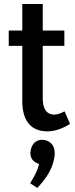

<svg xmlns="http://www.w3.org/2000/svg" viewBox="-20 -640 372 954"><path d="M328.1 -24.4 300.8 -86.9Q270.5 -70.3 248 -70.3Q193.4 -72.3 192.4 -149.4V-412.1H299.8V-488.3H192.4V-620.1H90.8V-488.3H23.4V-412.1H90.8V-138.7Q90.8 -10.7 183.6 9.8Q200.2 12.7 216.8 12.7Q270.5 11.7 328.1 -24.4ZM252 124Q252 73.2 211.9 58.6Q201.2 54.7 190.4 54.7Q153.3 54.7 137.7 88.9Q131.8 103.5 130.9 119.1Q130.9 158.2 167 171.9Q170.9 173.8 173.8 174.8Q168 209 132.8 265.6Q130.9 268.6 129.9 270.5L165 293.9Q235.4 221.7 249 148.4Q252 134.8 252 124Z"/></svg>

Font: Yaldevi Colombo SemiBold
Style: Regular
Weight: 600
Designer: Sol Matas, Denzil Rajitha, Kosala Senevirathne and Pathum Egodawatta
Foundry: Mooniak
Version: Version 1.020 ; ttfautohint (v1.6)